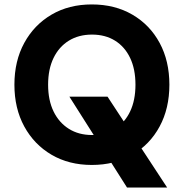

<svg xmlns="http://www.w3.org/2000/svg" viewBox="-20 -732 829 866"><path d="M553 114 293 -296H465L734 114ZM394 12Q291 12 212.5 -34Q134 -80 89.5 -161.5Q45 -243 45 -350Q45 -457 89.5 -538.5Q134 -620 212.5 -666Q291 -712 394 -712Q498 -712 577 -666Q656 -620 700 -538.5Q744 -457 744 -350Q744 -243 700 -161.5Q656 -80 577 -34Q498 12 394 12ZM395 -123Q455 -123 499 -151Q543 -179 567 -229.5Q591 -280 591 -350Q591 -420 567 -470.5Q543 -521 499 -548.5Q455 -576 395 -576Q335 -576 290.5 -548.5Q246 -521 221.5 -470.5Q197 -420 197 -350Q197 -280 221.5 -229.5Q246 -179 290.5 -151Q335 -123 395 -123Z"/></svg>

Font: DM Sans 17pt Black
Style: Regular
Weight: 900
Version: Version 4.004;gftools[0.9.30]